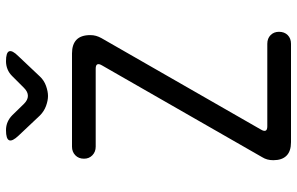

<svg xmlns="http://www.w3.org/2000/svg" viewBox="-195 -795 990 640"><g transform="rotate(-90 300.0 -475.0)"><path d="M146 0Q116 0 101 -15Q86 -30 86 -59Q86 -70 88.5 -79Q91 -88 96 -96L402 -630Q408 -640 405.5 -645.5Q403 -651 391 -651H131Q114 -651 102.5 -662Q91 -673 91 -690Q91 -708 102.5 -719Q114 -730 131 -730H442Q472 -730 487.5 -715Q503 -700 503 -669Q503 -659 500.5 -650Q498 -641 493 -632L188 -100Q182 -90 184.5 -84.5Q187 -79 199 -79H474Q492 -79 503 -68Q514 -57 514 -40Q514 -22 503 -11Q492 0 474 0ZM186 -950Q201 -950 213.5 -944.5Q226 -939 236 -929L274 -890Q287 -877 300.5 -877Q314 -877 327 -890L367 -930Q377 -940 389.5 -945Q402 -950 416 -950Q445 -950 449 -939.5Q453 -929 433 -909L365 -837Q352 -823 333.5 -816.5Q315 -810 300 -810Q285 -810 267 -816.5Q249 -823 235 -837L168 -908Q148 -929 152.5 -939.5Q157 -950 186 -950Z"/></g></svg>

Font: Maple Mono NL Light
Style: Regular
Weight: 300
Monospace: yes
Designer: subframe7536
Version: Version 7.000